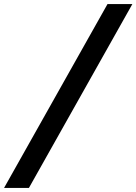

<svg xmlns="http://www.w3.org/2000/svg" viewBox="-171 -880 675 950"><path d="M484 -860 -28 50H-151L361 -860Z"/></svg>

Font: TypoPRO Sinkin Sans
Style: 600 SemiBold Italic
Weight: 600
Italic angle: -112°
Designer: Keith Bates
Foundry: K-Type
Version: Sinkin Sans (version 1.0)  by Keith Bates   •   © 2014   www